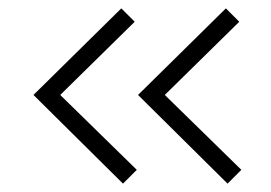

<svg xmlns="http://www.w3.org/2000/svg" viewBox="-20 -506 648 459"><path d="M60 -279 270 -486 302 -454 124 -279 307 -100 274 -67ZM310 -279 520 -486 552 -454 374 -279 557 -100 524 -67Z"/></svg>

Font: Exo Light
Style: Regular
Weight: 300
Designer: Natanael Gama
Foundry: Natanael Gama
Version: Version 1.500; ttfautohint (v1.6)